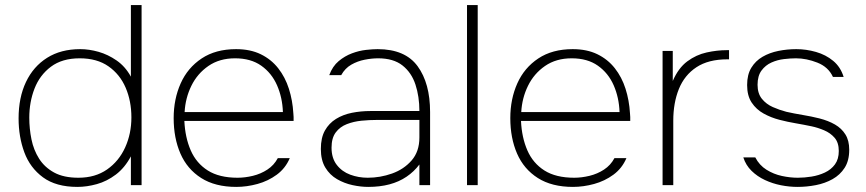

<svg xmlns="http://www.w3.org/2000/svg" viewBox="-20 -727 3400 754"><path d="M284 7Q200 7 149 -30.5Q98 -68 75.5 -129Q53 -190 53 -262Q53 -344 82 -405Q111 -466 165 -500Q219 -534 295 -534Q330 -534 367 -523.5Q404 -513 438 -489.5Q472 -466 494 -426V-707H536V0H494V-113Q470 -68 435 -41.5Q400 -15 360.5 -4Q321 7 284 7ZM288 -29Q354 -29 400.5 -61.5Q447 -94 471.5 -148Q496 -202 496 -266Q496 -330 473.5 -382.5Q451 -435 406 -466.5Q361 -498 293 -498Q224 -498 180 -465Q136 -432 115.5 -379Q95 -326 95 -265Q95 -222 103.5 -180Q112 -138 133.5 -104Q155 -70 192.5 -49.5Q230 -29 288 -29Z M908 7Q825 7 770 -28Q715 -63 688.5 -124Q662 -185 662 -263Q662 -338 689.5 -399.5Q717 -461 772 -497.5Q827 -534 907 -534Q963 -534 1004 -514Q1045 -494 1072.5 -459Q1100 -424 1114.5 -378.5Q1129 -333 1132 -282Q1133 -275 1133 -267.5Q1133 -260 1133 -252H704Q707 -187 729 -136.5Q751 -86 796 -57.5Q841 -29 913 -29Q942 -29 973 -36.5Q1004 -44 1030 -61Q1056 -78 1071 -106H1118Q1101 -66 1067 -41Q1033 -16 991 -4.5Q949 7 908 7ZM705 -287H1091Q1089 -344 1068 -392Q1047 -440 1006 -469Q965 -498 903 -498Q842 -498 798.5 -468Q755 -438 731.5 -390Q708 -342 705 -287Z M1426 7Q1397 7 1364.5 0Q1332 -7 1303.5 -23.5Q1275 -40 1257.5 -69Q1240 -98 1240 -142Q1240 -186 1256 -214.5Q1272 -243 1299.5 -260Q1327 -277 1362 -284Q1397 -291 1435 -291H1627Q1627 -348 1611.5 -395Q1596 -442 1560.5 -470Q1525 -498 1465 -498Q1440 -498 1412 -492.5Q1384 -487 1359.5 -473Q1335 -459 1320 -432H1273Q1286 -467 1310 -487Q1334 -507 1362 -517.5Q1390 -528 1417 -531Q1444 -534 1463 -534Q1571 -534 1620 -467Q1669 -400 1669 -287V0H1627V-81Q1606 -53 1576.5 -33Q1547 -13 1509.5 -3Q1472 7 1426 7ZM1424 -29Q1473 -29 1519.5 -45.5Q1566 -62 1596.5 -97Q1627 -132 1627 -187V-256H1460Q1431 -256 1400 -253Q1369 -250 1342 -239.5Q1315 -229 1298.5 -207Q1282 -185 1282 -147Q1282 -106 1302.5 -79.5Q1323 -53 1355.5 -41Q1388 -29 1424 -29Z M1814 0V-707H1856V0Z M2230 7Q2147 7 2092 -28Q2037 -63 2010.5 -124Q1984 -185 1984 -263Q1984 -338 2011.5 -399.5Q2039 -461 2094 -497.5Q2149 -534 2229 -534Q2285 -534 2326 -514Q2367 -494 2394.5 -459Q2422 -424 2436.5 -378.5Q2451 -333 2454 -282Q2455 -275 2455 -267.5Q2455 -260 2455 -252H2026Q2029 -187 2051 -136.5Q2073 -86 2118 -57.5Q2163 -29 2235 -29Q2264 -29 2295 -36.5Q2326 -44 2352 -61Q2378 -78 2393 -106H2440Q2423 -66 2389 -41Q2355 -16 2313 -4.5Q2271 7 2230 7ZM2027 -287H2413Q2411 -344 2390 -392Q2369 -440 2328 -469Q2287 -498 2225 -498Q2164 -498 2120.5 -468Q2077 -438 2053.5 -390Q2030 -342 2027 -287Z M2582 0V-527H2622V-409Q2644 -460 2679 -486Q2714 -512 2755 -521Q2796 -530 2833 -530Q2835 -530 2838 -530Q2841 -530 2843 -530V-494H2836Q2762 -494 2715 -463Q2668 -432 2646 -377.5Q2624 -323 2624 -253V0Z M3112 7Q3080 7 3047 0.5Q3014 -6 2984 -20Q2954 -34 2931.5 -56Q2909 -78 2899 -109H2946Q2962 -78 2990 -60.5Q3018 -43 3050.5 -36Q3083 -29 3113 -29Q3139 -29 3167 -33.5Q3195 -38 3219.5 -49.5Q3244 -61 3259 -81.5Q3274 -102 3274 -134Q3274 -167 3257.5 -186Q3241 -205 3216 -215.5Q3191 -226 3167 -231Q3153 -234 3137 -237Q3121 -240 3104 -243Q3074 -248 3041 -256.5Q3008 -265 2979 -281Q2950 -297 2932 -324Q2914 -351 2914 -393Q2914 -434 2930.5 -461Q2947 -488 2974.5 -504Q3002 -520 3036.5 -527Q3071 -534 3107 -534Q3146 -534 3184.5 -523Q3223 -512 3252 -488Q3281 -464 3293 -425H3251Q3233 -464 3190 -481Q3147 -498 3106 -498Q3085 -498 3059 -495Q3033 -492 3009.5 -481.5Q2986 -471 2970.5 -450Q2955 -429 2955 -394Q2955 -360 2972 -339Q2989 -318 3015 -306.5Q3041 -295 3068 -288Q3099 -281 3132.5 -275.5Q3166 -270 3198 -262Q3233 -253 3259 -238Q3285 -223 3300 -199Q3315 -175 3315 -139Q3315 -96 3297 -68Q3279 -40 3249.5 -23.5Q3220 -7 3184 0Q3148 7 3112 7Z"/></svg>

Font: Onest Thin
Style: Regular
Weight: 250
Designer: Dmitri Voloshin, Andrey Kudryavtsev
Foundry: Dmitri Voloshin, Andrey Kudryavtsev
Version: Version 1.000;gftools[0.9.33]